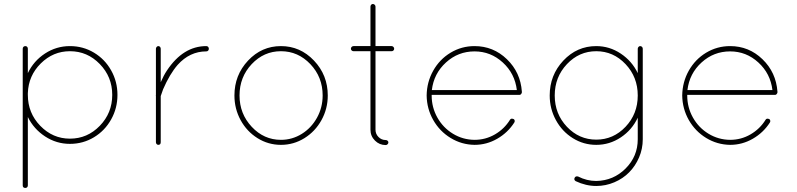

<svg xmlns="http://www.w3.org/2000/svg" viewBox="-20 -719 3957 953"><path d="M92.8 201.2V-237.8V-248V-257.8V-477.1Q92.8 -482.9 96.4 -486.6Q100.1 -490.2 106 -490.2Q111.3 -490.2 114.7 -486.6Q118.2 -482.9 118.2 -477.1V-356Q147 -416.5 203.4 -453.4Q259.8 -490.2 327.1 -490.2Q392.1 -490.2 446.3 -457.8Q500.5 -425.3 531.7 -369.6Q563 -314 563 -248Q563 -182.1 531.7 -126.2Q500.5 -70.3 446.3 -37.6Q392.1 -4.9 327.1 -4.9Q260.3 -4.9 203.9 -41.7Q147.5 -78.6 118.2 -138.2V201.2Q118.2 207 114.7 210.4Q111.3 213.9 106 213.9Q92.8 213.9 92.8 201.2ZM118.2 -256.8V-248Q118.2 -158.2 179.9 -94.5Q241.7 -30.8 327.1 -30.8Q413.6 -30.8 475.3 -94.5Q537.1 -158.2 537.1 -248Q537.1 -337.4 475.3 -401.1Q413.6 -464.8 327.1 -464.8Q243.7 -464.8 182.4 -404.1Q121.1 -343.3 118.2 -256.8Z M753.9 -13.2V-242.2Q752.9 -244.6 753.9 -248V-477.1Q753.9 -481.9 757.6 -486.1Q761.2 -490.2 765.6 -490.2Q771 -490.2 774.4 -486.3Q777.8 -482.4 777.8 -477.1V-311Q792 -344.2 808.6 -369.1Q889.2 -490.2 1003.9 -490.2Q1009.8 -490.2 1013.2 -486.3Q1016.6 -482.4 1016.6 -477.1Q1016.6 -471.7 1013.2 -467.8Q1009.8 -463.9 1003.9 -463.9Q921.9 -463.9 861.8 -397Q822.3 -351.6 789.6 -275.9L777.8 -242.2V-13.2Q777.8 0 765.6 0Q761.2 0 757.6 -3.7Q753.9 -7.3 753.9 -13.2Z M1143.6 -245.1Q1143.6 -346.2 1211.2 -418.2Q1278.8 -490.2 1374.5 -490.2Q1470.2 -490.2 1538.6 -418.2Q1606.9 -346.2 1606.9 -245.1Q1606.9 -179.2 1575.7 -122.8Q1544.4 -66.4 1491 -33.2Q1437.5 0 1374.5 0Q1311.5 0 1258.3 -33.2Q1205.1 -66.4 1174.3 -122.8Q1143.6 -179.2 1143.6 -245.1ZM1168.9 -245.1Q1168.9 -154.3 1229.5 -89.6Q1290 -24.9 1374.5 -24.9Q1430.2 -24.9 1477.8 -54.4Q1525.4 -84 1553.5 -134.8Q1581.5 -185.5 1581.5 -245.1Q1581.5 -336.4 1520.5 -400.6Q1459.5 -464.8 1374.5 -464.8Q1289.6 -464.8 1229.2 -400.6Q1168.9 -336.4 1168.9 -245.1Z M1923.8 -490.2Q1928.7 -490.2 1932.6 -486.3Q1936.5 -482.4 1936.5 -477.1Q1936.5 -472.2 1932.9 -468.5Q1929.2 -464.8 1923.8 -464.8H1843.8V-75.2Q1843.8 -54.2 1858.6 -39.1Q1873.5 -23.9 1894.5 -23.9Q1899.9 -23.9 1903.8 -20.5Q1907.7 -17.1 1907.7 -12.2Q1907.7 -6.8 1903.6 -2.9Q1899.4 1 1894.5 1Q1863.3 1 1841.1 -21.2Q1818.8 -43.5 1818.8 -75.2V-464.8H1734.9Q1729.5 -464.8 1725.6 -468.5Q1721.7 -472.2 1721.7 -477.1Q1721.7 -482.4 1725.6 -486.3Q1729.5 -490.2 1734.9 -490.2H1818.8V-686Q1818.8 -691.4 1822.3 -695.3Q1825.7 -699.2 1830.6 -699.2Q1835.9 -699.2 1839.8 -695.3Q1843.8 -691.4 1843.8 -686V-490.2Z M2335.4 0Q2271 -1 2216.6 -34.2Q2162.1 -67.4 2130.4 -123.3Q2098.6 -179.2 2097.7 -245.1Q2098.6 -312 2130.4 -368.4Q2162.1 -424.8 2216.6 -457.5Q2271 -490.2 2335.4 -490.2Q2428.7 -490.2 2496.1 -425Q2563.5 -359.9 2570.3 -264.2V-263.2V-261.2V-259.8Q2569.3 -255.4 2566.2 -251.7Q2563 -248 2558.6 -248H2122.6V-245.1Q2122.6 -186 2150.9 -135.5Q2179.2 -85 2228.3 -55.2Q2277.3 -25.4 2335.4 -24.9Q2390.1 -24.9 2436.8 -52Q2483.4 -79.1 2511.7 -125Q2517.1 -133.3 2529.8 -127.9Q2533.7 -125.5 2534.7 -120.4Q2535.6 -115.2 2532.7 -110.8Q2500.5 -60.5 2448 -30.3Q2395.5 0 2335.4 0ZM2335.4 -463.9Q2253.9 -463.9 2193.6 -408.9Q2133.3 -354 2123.5 -272H2545.4Q2535.6 -354 2475.6 -408.9Q2415.5 -463.9 2335.4 -463.9Z M3157.2 -490.2Q3163.1 -490.2 3166.7 -486.3Q3170.4 -482.4 3170.4 -477.1V-27.8Q3170.4 19.5 3152.1 62.3Q3133.8 105 3103 136.2Q3072.3 167.5 3029.3 185.8Q2986.3 204.1 2939.5 204.1Q2888.2 204.1 2837.4 180.2Q2827.1 173.3 2832.5 163.1Q2837.4 153.8 2849.6 157.2Q2892.6 179.2 2939.5 179.2Q3024.9 177.7 3085.2 117.4Q3145.5 57.1 3145.5 -27.8V-134.8Q3117.2 -74.2 3061.5 -37.1Q3005.9 0 2939.5 0Q2876.5 0 2823.2 -33.2Q2770 -66.4 2739.3 -122.8Q2708.5 -179.2 2708.5 -245.1Q2708.5 -346.2 2776.1 -418.2Q2843.8 -490.2 2939.5 -490.2Q3005.4 -490.2 3061.3 -452.9Q3117.2 -415.5 3145.5 -356V-477.1Q3145.5 -481.9 3149.2 -486.1Q3152.8 -490.2 3157.2 -490.2ZM3085 -89.8Q3145.5 -153.8 3145.5 -245.1Q3145.5 -336.4 3085 -400.6Q3024.4 -464.8 2939.5 -464.8Q2854.5 -464.8 2793.9 -400.6Q2733.4 -336.4 2733.4 -245.1Q2733.4 -153.8 2793.9 -89.8Q2854.5 -25.9 2939.5 -25.9Q3024.4 -25.9 3085 -89.8Z M3604 0Q3539.6 -1 3485.1 -34.2Q3430.7 -67.4 3398.9 -123.3Q3367.2 -179.2 3366.2 -245.1Q3367.2 -312 3398.9 -368.4Q3430.7 -424.8 3485.1 -457.5Q3539.6 -490.2 3604 -490.2Q3697.3 -490.2 3764.6 -425Q3832 -359.9 3838.9 -264.2V-263.2V-261.2V-259.8Q3837.9 -255.4 3834.7 -251.7Q3831.5 -248 3827.1 -248H3391.1V-245.1Q3391.1 -186 3419.4 -135.5Q3447.8 -85 3496.8 -55.2Q3545.9 -25.4 3604 -24.9Q3658.7 -24.9 3705.3 -52Q3752 -79.1 3780.3 -125Q3785.6 -133.3 3798.3 -127.9Q3802.2 -125.5 3803.2 -120.4Q3804.2 -115.2 3801.3 -110.8Q3769 -60.5 3716.6 -30.3Q3664.1 0 3604 0ZM3604 -463.9Q3522.5 -463.9 3462.2 -408.9Q3401.9 -354 3392.1 -272H3814Q3804.2 -354 3744.1 -408.9Q3684.1 -463.9 3604 -463.9Z"/></svg>

Font: Quicksand
Style: Light
Weight: 300
Designer: Andrew Paglinawan
Foundry: Andrew Paglinawan
Version: 1.002